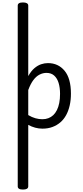

<svg xmlns="http://www.w3.org/2000/svg" viewBox="-20 -1035 675 1570"><path d="M168 515Q146 515 135.5 508.5Q125 502 125 489V-989Q125 -1002 135.5 -1008.5Q146 -1015 168 -1015Q189 -1015 200 -1008.5Q211 -1002 211 -989V-413Q235 -455 261.5 -477.5Q288 -500 316 -509.5Q344 -519 372 -519Q456 -519 508 -456.5Q560 -394 560 -269Q560 -217 550 -173Q540 -129 521 -94Q502 -59 473.5 -34.5Q445 -10 408.5 3.5Q372 17 327 17Q297 17 267.5 9Q238 1 211 -14V489Q211 502 200 508.5Q189 515 168 515ZM211 -94Q241 -76 270 -68Q299 -60 326 -60Q353 -60 375.5 -68.5Q398 -77 415.5 -93.5Q433 -110 445.5 -135Q458 -160 464.5 -193Q471 -226 471 -267Q471 -319 459 -357.5Q447 -396 422.5 -417.5Q398 -439 360 -439Q331 -439 303.5 -425Q276 -411 253 -380.5Q230 -350 211 -299Z"/></svg>

Font: Playwrite NG Modern
Style: Regular
Weight: 400
Designer: Veronika Burian, José Scaglione
Foundry: TypeTogether
Version: Version 1.002